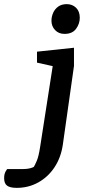

<svg xmlns="http://www.w3.org/2000/svg" viewBox="-129 -739 426 929"><path d="M-48 170Q-80 170 -94.5 159.5Q-109 149 -109 123Q-109 103 -102 91Q-95 79 -94 79H-18Q3 79 17.5 75Q32 71 35 68Q40 60 49 39Q58 18 65 -27L126 -419L50 -436V-489L229 -508V-420L175 -39Q166 23 135 70Q104 117 56.5 143.5Q9 170 -48 170ZM183 -575Q155 -575 137.5 -593.5Q120 -612 120 -639Q120 -658 128 -676.5Q136 -695 152.5 -707Q169 -719 194 -719Q221 -719 239 -701.5Q257 -684 257 -653Q257 -624 239 -599.5Q221 -575 183 -575Z"/></svg>

Font: Faustina Light SemiBold
Style: Italic
Weight: 600
Italic angle: -8°
Version: Version 1.200